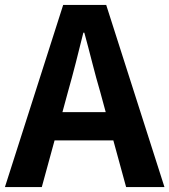

<svg xmlns="http://www.w3.org/2000/svg" viewBox="-24 -761 689 781"><path d="M-4 0H146L198 -190H437L489 0H645L408 -741H233ZM230 -305 252 -386C274 -463 295 -547 315 -628H319C341 -549 361 -463 384 -386L406 -305Z"/></svg>

Font: Source Han Sans KR
Style: Bold
Weight: 700
Designer: Ryoko NISHIZUKA 西塚涼子 (kana, bopomofo & ideographs); Paul D. Hunt (Latin, Greek & Cyrillic); Sandoll Communications 산돌커뮤니
Foundry: Adobe
Version: Version 2.004;hotconv 1.0.118;makeotfexe 2.5.65603